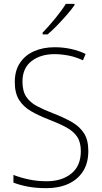

<svg xmlns="http://www.w3.org/2000/svg" viewBox="-20 -970 529 1000"><path d="M440 -184Q440 -120 412 -77Q384 -34 335 -12Q286 10 222 10Q168 10 125.5 2Q83 -6 50 -19V-59Q85 -45 129.5 -35.5Q174 -26 223 -26Q302 -26 351.5 -66Q401 -106 401 -183Q401 -229 382 -257.5Q363 -286 325.5 -306.5Q288 -327 233 -348Q181 -368 141.5 -391Q102 -414 79.5 -449.5Q57 -485 57 -543Q57 -602 84 -642.5Q111 -683 158 -703.5Q205 -724 265 -724Q309 -724 350 -715Q391 -706 426 -689L412 -656Q373 -674 335.5 -681Q298 -688 264 -688Q191 -688 144 -651.5Q97 -615 97 -545Q97 -495 117 -465.5Q137 -436 173 -417Q209 -398 256 -380Q313 -358 354 -334.5Q395 -311 417.5 -276Q440 -241 440 -184ZM368 -943Q352 -920 328 -892.5Q304 -865 278 -838Q252 -811 228 -791H202V-800Q234 -833 268 -874.5Q302 -916 323 -950H368Z"/></svg>

Font: Noto Sans Khmer UI SemiCondensed ExtraLight
Style: Regular
Weight: 200
Width: 4
Designer: Danh Hong and the Monotype Design Team
Foundry: Monotype Imaging Inc.
Version: Version 2.002; ttfautohint (v1.8.4.7-5d5b)